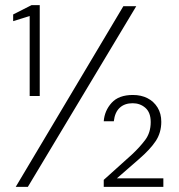

<svg xmlns="http://www.w3.org/2000/svg" viewBox="-20 -724 695 744"><path d="M95 -352V-662L31 -642V-668L102 -704H134V-352ZM41 0 458 -700H508L88 0ZM382 0V-27L492 -126Q521 -153 542.5 -181.5Q564 -210 564 -251Q564 -288 543.5 -306Q523 -324 494 -324Q463 -324 444 -306.5Q425 -289 421 -254H382Q385 -295 412.5 -325.5Q440 -356 495 -356Q527 -356 551.5 -343.5Q576 -331 590.5 -307.5Q605 -284 605 -252Q605 -210 583.5 -177.5Q562 -145 518 -107L433 -33H613V0Z"/></svg>

Font: DM Sans 11pt ExtraLight
Style: Regular
Weight: 250
Version: Version 4.004;gftools[0.9.30]